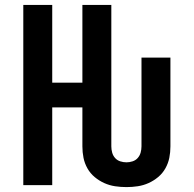

<svg xmlns="http://www.w3.org/2000/svg" viewBox="-20 -755 790 783"><path d="M496 8Q472 8 449 4.5Q426 1 405 -8.5Q384 -18 366 -33Q348 -48 336.5 -68.5Q325 -89 320.5 -111.5Q316 -134 316 -158V-317H193V0H75V-735H193V-418H316V-735H434V-158Q434 -145 437.5 -132.5Q441 -120 449.5 -110.5Q458 -101 470.5 -97Q483 -93 496 -93Q508 -93 520.5 -97Q533 -101 541.5 -110.5Q550 -120 553.5 -132.5Q557 -145 557 -158V-520H675V-158Q675 -134 670.5 -111.5Q666 -89 654.5 -68.5Q643 -48 625 -33Q607 -18 586 -8.5Q565 1 542 4.5Q519 8 496 8Z"/></svg>

Font: Zed Sans Extended
Style: Bold
Weight: 700
Width: 7
Designer: Belleve Invis
Foundry: Belleve Invis
Version: Version 1.0.0; ttfautohint (v1.8.4)